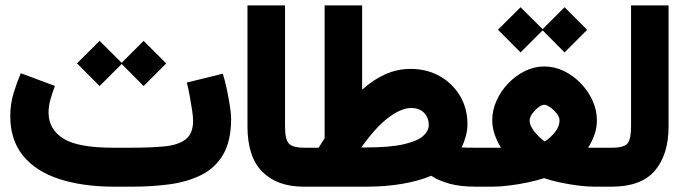

<svg xmlns="http://www.w3.org/2000/svg" viewBox="-20 -702 2577 722"><path d="M476.1 0H410.2Q291.5 0 203.4 -28.6Q115.2 -57.1 66.9 -116.2Q18.6 -175.3 18.6 -265.6Q18.6 -310.1 30.8 -350.6Q43 -391.1 58.1 -426.8L186.5 -378.9Q178.2 -356.9 170.4 -330.8Q162.6 -304.7 162.6 -277.8Q163.1 -216.3 217.5 -181.4Q272 -146.5 405.3 -146.5H472.7Q544.4 -146.5 596.9 -151.4Q649.4 -156.2 677.7 -177.7Q706.1 -199.2 706.1 -248Q706.1 -262.2 702.4 -287.6Q698.7 -313 693.4 -341.3Q688 -369.6 682.6 -391.6L817.9 -424.8Q825.7 -399.9 832.8 -366.9Q839.8 -334 844.5 -303.5Q849.1 -272.9 849.1 -255.4Q849.1 -171.9 819.3 -121.1Q789.6 -70.3 737.3 -44.2Q685.1 -18.1 617.9 -9Q550.8 0 476.1 0ZM269.5 -463.9 354.5 -548.3 437.5 -465.8 520 -548.3 605 -463.4 520 -378.4 437.5 -461.4 354.5 -378.4Z M1134.8 0H1122.6Q1022.5 0 966.6 -55.9Q910.6 -111.8 910.6 -227.1V-681.6H1051.8V-226.6Q1051.8 -174.8 1067.9 -160.6Q1084 -146.5 1122.6 -146.5H1134.8Z M1715.8 -147.5Q1727.5 -147 1740.7 -146.7Q1753.9 -146.5 1770.5 -146.5H1785.2V0H1770Q1710.9 0 1670.4 -11.2Q1629.9 -22.5 1601.6 -41Q1558.1 -22.5 1495.1 -11.2Q1432.1 0 1357.4 0H1115.2V-146.5H1178.2Q1184.1 -156.2 1189.7 -165Q1195.3 -173.8 1200.7 -182.1V-681.6H1341.8V-364.7Q1383.3 -402.3 1428.7 -422.6Q1474.1 -442.9 1523.4 -442.9Q1585.4 -442.9 1633.8 -415.5Q1682.1 -388.2 1710 -341.3Q1737.8 -294.4 1737.8 -235.4Q1737.8 -212.4 1731.7 -189.9Q1725.6 -167.5 1715.8 -147.5ZM1355 -147.5Q1445.8 -147.5 1497.6 -159.4Q1549.3 -171.4 1570.8 -190.4Q1592.3 -209.5 1592.3 -231.4Q1592.3 -259.8 1574.7 -277.8Q1557.1 -295.9 1526.4 -295.9Q1489.3 -295.9 1441.7 -260.5Q1394 -225.1 1338.4 -147.5Z M1852.5 -590.3 1937.5 -674.8 2020.5 -592.3 2103 -674.8 2188 -589.8 2103 -504.9 2020.5 -587.9 1937.5 -504.9ZM2191.4 -146.5Q2197.3 -146.5 2202.9 -146.5Q2208.5 -146.5 2213.4 -146.5H2259.8V0H2214.8Q2187.5 0 2153.1 -4.4Q2118.7 -8.8 2085 -16.1Q2051.3 -23.4 2025.9 -32.2Q1999.5 -23.4 1965.1 -16.1Q1930.7 -8.8 1895.3 -4.4Q1859.9 0 1831.1 0H1765.6V-146.5H1832Q1840.3 -146.5 1847.9 -146.5Q1855.5 -146.5 1863.8 -146.5Q1849.1 -170.4 1840.1 -196.5Q1831.1 -222.7 1831.1 -251Q1831.1 -287.6 1847.2 -323.5Q1863.3 -359.4 1891.1 -388.4Q1918.9 -417.5 1953.9 -434.8Q1988.8 -452.1 2026.4 -452.1Q2064.9 -452.1 2100.3 -435.1Q2135.7 -418 2163.8 -388.9Q2191.9 -359.9 2208.3 -323.7Q2224.6 -287.6 2224.6 -250Q2224.6 -221.7 2215.6 -195.8Q2206.5 -169.9 2191.4 -146.5ZM2026.4 -308.1Q2017.1 -308.1 2004.2 -298.1Q1991.2 -288.1 1981.4 -274.4Q1971.7 -260.7 1971.7 -249Q1971.7 -234.4 1981.4 -218.8Q1991.2 -203.1 2004.6 -190.2Q2018.1 -177.2 2028.3 -169.9Q2046.4 -180.7 2065.2 -202.9Q2084 -225.1 2084 -250Q2084 -261.7 2073.2 -275.4Q2062.5 -289.1 2048.8 -298.6Q2035.2 -308.1 2026.4 -308.1Z M2240.2 0V-146.5H2279.8Q2327.6 -146.5 2340.3 -163.3Q2353 -180.2 2353 -226.1V-681.6H2494.1V-226.6Q2494.1 -121.1 2442.9 -60.5Q2391.6 0 2279.3 0Z"/></svg>

Font: Vazir Black WOL-UI
Style: Black-WOL-UI
Weight: 900
Designer: Saber Rastikerdar
Foundry: Saber Rastikerdar
Version: Version 30.0.0